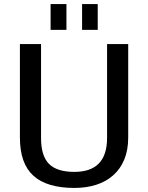

<svg xmlns="http://www.w3.org/2000/svg" viewBox="-20 -917 729 945"><path d="M346 8Q211 8 144.5 -52Q78 -112 78 -240V-700H182V-238Q182 -150 221 -110.5Q260 -71 346 -71Q507 -71 507 -238V-700H611V-240Q611 -179 592 -132.5Q573 -86 537.5 -54.5Q502 -23 453.5 -7.5Q405 8 346 8ZM307 -897V-770H229V-897ZM461 -897V-770H384V-897Z"/></svg>

Font: Pathway Extreme Medium
Style: Regular
Weight: 500
Designer: Eduardo Rodriguez Tunni
Foundry: Eduardo Rodriguez Tunni
Version: Version 1.001;gftools[0.9.26]